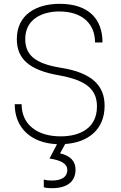

<svg xmlns="http://www.w3.org/2000/svg" viewBox="-20 -744 632 1004"><path d="M527 -191C527 -294 464 -364 296 -390C159 -412 112 -460 112 -540C112 -649 208 -684 290 -684C411 -684 477 -619 477 -522H516C516 -645 443 -724 292 -724C171 -724 68 -668 68 -540C68 -436 133 -377 289 -350C435 -324 487 -274 487 -187C487 -75 400 -31 297 -31C173 -31 93 -94 93 -199H57C57 -76 141 4 278 10L239 85C301 94 332 113 332 145C332 180 304 200 252 200C232 200 219 198 209 195V235C216 238 231 240 253 240C329 240 375 207 375 143C375 99 348 70 294 58L321 9C439 1 527 -65 527 -191Z"/></svg>

Font: Kathrein 35 Thin
Style: Regular
Weight: 250
Designer: Lazydogs Typefoundry, based on Open Sans by Ascender Corporation
Foundry: Lazydogs Typefoundry
Version: Version 1.003;PS 001.003;hotconv 1.0.88;makeotf.lib2.5.64775